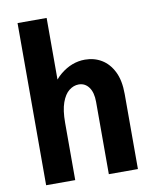

<svg xmlns="http://www.w3.org/2000/svg" viewBox="-90 -894 778 962"><g transform="rotate(-10 298.5 -412.5)"><path d="M385 0V-368Q385 -416 365.5 -442.5Q346 -469 314 -469Q288 -469 265 -451Q242 -433 228 -394Q214 -355 214 -292V0H66V-825H214V-396H160Q183 -491 241 -538.5Q299 -586 366 -586Q413 -586 450.5 -563.5Q488 -541 510.5 -496Q533 -451 533 -382V0Z"/></g></svg>

Font: Yaldevi
Style: Bold
Weight: 700
Designer: Sol Matas, Rajitha Manaperi, Kosala Senevirathne
Foundry: Mooniak
Version: Version 1.100